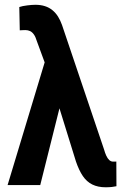

<svg xmlns="http://www.w3.org/2000/svg" viewBox="-20 -772 521 801"><path d="M235.8 -351.1 147.9 0H11.7L175.3 -541.5L260.3 -539.1ZM127.9 -752Q149.9 -752 167.5 -746.3Q185.1 -740.7 198.7 -729.5Q212.4 -718.3 222.2 -702.6Q231.9 -687 238.8 -667.5L414.1 -148.4Q418 -134.3 423.3 -122.6Q428.7 -110.8 435.8 -104.2Q442.9 -97.7 452.1 -97.7Q456.1 -97.7 459 -97.7Q461.9 -97.7 465.3 -98.1L465.8 4.9Q457 6.8 446 8.1Q435.1 9.3 420.4 9.3Q388.7 9.3 365.2 -2.2Q341.8 -13.7 325.7 -37.4Q309.6 -61 296.9 -98.1L181.2 -471.2L133.3 -601.6Q128.4 -618.2 121.3 -628.2Q114.3 -638.2 105.5 -642.3Q96.7 -646.5 85.9 -646.5Q80.6 -646.5 75 -646.2Q69.3 -646 62.5 -645.5L60.5 -742.7Q73.7 -747.1 93.5 -749.5Q113.3 -752 127.9 -752Z"/></svg>

Font: Roboto Condensed SemiBold
Style: Regular
Weight: 600
Designer: Christian Robertson
Foundry: Google
Version: Version 3.008; 2023